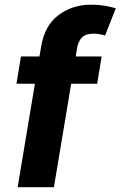

<svg xmlns="http://www.w3.org/2000/svg" viewBox="-20 -781 503 801"><path d="M404.1 -545.5 385.3 -431.8H277L204.9 0H53.6L125.7 -431.8H48.7L67.5 -545.5H144.5L151.3 -584.9Q165.5 -674 223.7 -717.7Q282 -761.4 359 -761.4Q393.8 -761.4 422.1 -756Q450.3 -750.7 463.1 -746.4L418.3 -632.8Q409.4 -635.7 397.2 -638.1Q384.9 -640.6 371.1 -640.6Q338.1 -640.6 322.4 -625.2Q306.8 -609.7 301.8 -582L295.8 -545.5Z"/></svg>

Font: Inter UI
Style: Bold Italic
Weight: 700
Italic angle: 9.39999°
Designer: Rasmus Andersson
Foundry: rsms
Version: 3.2;8d6f07862